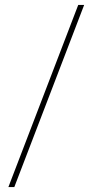

<svg xmlns="http://www.w3.org/2000/svg" viewBox="-20 -743 375 778"><path d="M14 15 297 -723H321L38 15Z"/></svg>

Font: Kalnia SemiExpanded Medium
Style: Regular
Weight: 500
Width: 6
Designer: Frida Medrano
Foundry: Frida Medrano
Version: Version 1.105